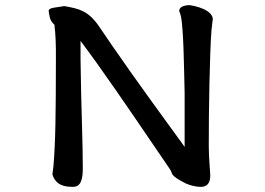

<svg xmlns="http://www.w3.org/2000/svg" viewBox="-20 -686 1040 753"><path d="M170.9 -643.6Q170.9 -652.3 190.9 -655.8Q210.9 -659.2 232.4 -662.1Q254.9 -658.2 272.9 -653.8Q291 -649.4 307.1 -641.1Q323.2 -632.8 338.4 -618.7Q353.5 -604.5 370.1 -580.1Q389.6 -550.8 422.4 -503.4Q455.1 -456.1 493.2 -402.3Q531.2 -348.6 570.3 -294.4Q609.4 -240.2 640.1 -198.2Q670.9 -156.2 689 -130.9Q707 -105.5 704.1 -110.4V-321.3Q703.1 -363.3 702.1 -408.2Q701.2 -453.1 699.7 -494.1Q698.2 -535.2 695.8 -568.4Q693.4 -601.6 690.4 -618.2Q688.5 -627 687 -631.3Q685.5 -635.7 682.6 -643.6Q684.6 -664.1 722.7 -666Q743.2 -663.1 761.2 -657.2Q779.3 -651.4 792 -643.1Q804.7 -634.8 810.5 -625Q816.4 -615.2 813.5 -603.5L809.6 -569.3Q806.6 -533.2 804.7 -476.6Q802.7 -419.9 801.3 -356Q799.8 -292 799.3 -227.5Q798.8 -163.1 798.8 -110.4Q798.8 -93.8 799.8 -75.2Q800.8 -56.6 801.8 -41Q802.7 -25.4 803.7 -13.7Q804.7 -2 804.7 2Q804.7 46.9 767.6 46.9Q756.8 46.9 741.2 43.9Q725.6 41 708 33.2Q683.6 20.5 672.9 13.2Q662.1 5.9 657.7 0Q653.3 -5.9 651.9 -11.7Q650.4 -17.6 643.6 -26.4Q646.5 -22.5 629.4 -47.4Q612.3 -72.3 582.5 -116.2Q552.7 -160.2 514.6 -215.8Q476.6 -271.5 437 -328.6Q397.5 -385.7 360.4 -437.5Q323.2 -489.3 295.9 -525.4V-451.2Q297.9 -312.5 301.3 -205.1Q304.7 -97.7 304.7 -21.5Q304.7 0 301.3 13.7Q297.9 27.3 292.5 34.7Q287.1 42 280.3 44.4Q273.4 46.9 266.6 46.9Q245.1 46.9 231 43Q216.8 39.1 208 32.2Q199.2 25.4 193.8 16.6Q188.5 7.8 185.5 -2L189.5 -33.2Q192.4 -66.4 194.3 -106.9Q196.3 -147.5 197.3 -196.8Q198.2 -246.1 198.7 -306.2Q199.2 -366.2 199.2 -439.5Q199.2 -469.7 199.2 -491.2Q199.2 -512.7 198.2 -529.3Q197.3 -545.9 196.3 -560.1Q195.3 -574.2 193.4 -588.9Q178.7 -602.5 175.3 -617.7Q171.9 -632.8 170.9 -643.6Z"/></svg>

Font: JasonHandwriting1
Style: Regular
Weight: 400
Version: Version 1.48.20